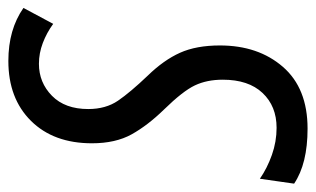

<svg xmlns="http://www.w3.org/2000/svg" viewBox="-194 -592 774 471"><g transform="rotate(-90 193.5 -357.0)"><path d="M317 -205Q317 -263 299 -303Q281 -343 243 -382Q202 -425 181.5 -455Q161 -485 161 -528Q161 -585 193.5 -617Q226 -649 272 -649Q298 -649 323 -639.5Q348 -630 370 -614L409 -687Q356 -724 279 -724Q187 -724 132 -668.5Q77 -613 77 -519Q77 -461 99 -421.5Q121 -382 160 -342Q205 -296 219 -266.5Q233 -237 233 -198Q233 -135 200.5 -100.5Q168 -66 115 -66Q81 -66 48.5 -77.5Q16 -89 -10 -107L-22 -23Q27 10 113 10Q212 10 264.5 -50.5Q317 -111 317 -205Z"/></g></svg>

Font: Noto Sans Display Condensed
Style: Italic
Weight: 400
Width: 3
Designer: Monotype Design team
Foundry: Monotype Imaging Inc.
Version: 1.000